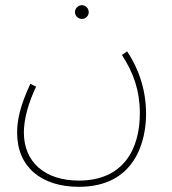

<svg xmlns="http://www.w3.org/2000/svg" viewBox="-20 -490 664 740"><path d="M296 -417C310 -417 322 -429 322 -443C322 -458 310 -470 296 -470C281 -470 269 -458 269 -443C269 -429 281 -417 296 -417ZM46 22C46 153 139 230 284 230C503 230 543 51 543 -51C543 -149 511 -231 470 -292L450 -278C495 -209 519 -140 519 -53C519 84 456 206 284 206C152 206 72 134 72 21C72 -31 89 -92 119 -156L97 -167C55 -77 46 -23 46 22Z"/></svg>

Font: Noto Sans Arabic UI SmCn Th
Style: Regular
Weight: 100
Width: 4
Designer: Monotype Design Team, Nadine Chahine and Nizar Qandah
Foundry: Monotype Imaging Inc.
Version: Version 2.010